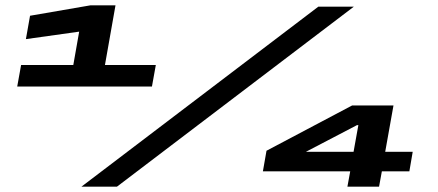

<svg xmlns="http://www.w3.org/2000/svg" viewBox="-20 -699 1641 719"><path d="M44.5 -375 59 -455.5H254.5L276.5 -580.5L77 -552.5L92.5 -640L318.5 -679H412.5L373 -455.5H563.5L549 -375ZM285 0 1172 -674H1305L418 0ZM1281 0 1291.5 -57.5H964.5L978 -134.5L1298.5 -304H1453.5L1422.5 -130.5H1525.5L1513 -57.5H1410L1399.5 0ZM1125.5 -130.5H1304L1322 -230.5H1317Z"/></svg>

Font: Anybody UltraExpanded Black
Style: Italic
Weight: 900
Width: 9
Italic angle: -10°
Designer: Tyler Finck
Foundry: Etcetera Type Company
Version: Version 1.010; ttfautohint (v1.8.3) -l 8 -r 50 -G 200 -x 14 